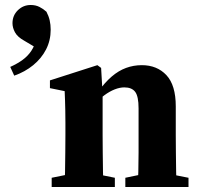

<svg xmlns="http://www.w3.org/2000/svg" viewBox="-20 -749 796 769"><path d="M103 -729Q123 -729 138.5 -721Q154 -713 166 -702Q175 -685 179 -667.5Q183 -650 183 -630Q183 -587 164.5 -551Q146 -515 113 -488Q80 -461 37 -446L21 -481Q50 -494 71 -509.5Q92 -525 105.5 -545.5Q119 -566 127 -595L136 -551L77 -586Q50 -601 40 -619.5Q30 -638 30 -656Q30 -687 51.5 -708Q73 -729 103 -729ZM187 0V-37L276 -55H351L440 -37V0ZM238 0Q240 -24 240.5 -61Q241 -98 241.5 -138Q242 -178 242 -210V-257Q242 -286 241.5 -306.5Q241 -327 240.5 -345.5Q240 -364 239 -384L180 -396V-427L370 -488L385 -477L391 -373V-370V-210Q391 -178 391.5 -138Q392 -98 392.5 -61Q393 -24 395 0ZM482 0V-37L569 -55H644L735 -37V0ZM531 0Q533 -24 534 -61Q535 -98 535 -137.5Q535 -177 535 -210V-315Q535 -363 521.5 -381Q508 -399 478 -399Q460 -399 439.5 -391Q419 -383 398 -367.5Q377 -352 358 -330L355 -380H372Q400 -419 427.5 -442.5Q455 -466 485 -477Q515 -488 548 -488Q609 -488 646.5 -448Q684 -408 684 -323V-210Q684 -177 684.5 -137.5Q685 -98 685.5 -61Q686 -24 688 0Z"/></svg>

Font: Source Serif 4 36pt
Style: Bold
Weight: 700
Designer: Frank Grießhammer
Foundry: Adobe Systems Incorporated
Version: Version 4.004;hotconv 1.0.116;makeotfexe 2.5.65601